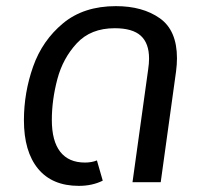

<svg xmlns="http://www.w3.org/2000/svg" viewBox="-20 -594 674 626"><path d="M58 -202Q58 -292 88 -377Q118 -462 185.5 -518Q253 -574 358 -574Q445 -574 501 -534.5Q557 -495 557 -404Q557 -384 554 -361L504 0H412L463 -367Q466 -387 466 -403Q466 -453 439 -477.5Q412 -502 354 -502Q276 -502 230.5 -453Q185 -404 167 -336Q149 -268 149 -203Q149 -134 176.5 -99Q204 -64 257 -64Q279 -64 296 -71L315 -5Q281 12 237 12Q150 12 104 -44Q58 -100 58 -202Z"/></svg>

Font: FiraGO
Style: Italic
Weight: 400
Italic angle: -8°
Designer: bBox Type GmbH
Foundry: bBox Type GmbH
Version: Version 1.001